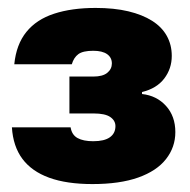

<svg xmlns="http://www.w3.org/2000/svg" viewBox="-20 -794 479 484"><path d="M213 -330Q148 -330 104 -346Q60 -362 36.5 -393.5Q13 -425 10 -473H158Q161 -454 175.5 -446Q190 -438 215 -438Q243 -438 257 -448Q271 -458 271 -476Q271 -490 258 -499Q245 -508 216 -508H155V-601H215Q239 -601 250.5 -610.5Q262 -620 262 -634Q262 -649 250 -657.5Q238 -666 215 -666Q189 -666 177.5 -657.5Q166 -649 161 -632H16Q21 -682 46.5 -713.5Q72 -745 116.5 -759.5Q161 -774 221 -774Q268 -774 303.5 -765.5Q339 -757 363.5 -741.5Q388 -726 400.5 -703.5Q413 -681 413 -653Q413 -621 394 -596Q375 -571 338 -562V-557Q375 -553 398.5 -527Q422 -501 422 -461Q422 -423 398.5 -393Q375 -363 328.5 -346.5Q282 -330 213 -330Z"/></svg>

Font: Mona Sans Expanded Black
Style: Regular
Weight: 900
Width: 7
Designer: Deni Anggara
Foundry: GitHub
Version: Version 2.000